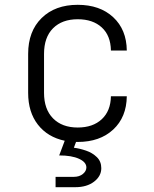

<svg xmlns="http://www.w3.org/2000/svg" viewBox="-20 -580 640 798"><path d="M211 198V155H287Q310 155 324.5 143Q339 131 339 116Q339 94 308.5 80Q278 66 226 66L249 5Q178 -10 137.5 -62Q97 -114 97 -194V-356Q97 -450 153 -505Q209 -560 303 -560Q395 -560 450.5 -508.5Q506 -457 507 -370H441Q440 -432 403 -466Q366 -500 303 -500Q238 -500 200.5 -462.5Q163 -425 163 -356V-194Q163 -126 200.5 -88Q238 -50 303 -50Q366 -50 403 -84.5Q440 -119 441 -180H507Q506 -93 450.5 -41.5Q395 10 303 10Q299 10 296 10L287 34Q311 37 337.5 46Q364 55 382.5 73Q401 91 401 119Q401 152 371 175Q341 198 293 198Z"/></svg>

Font: Tiny ExtraLight
Style: Regular
Weight: 200
Monospace: yes
Designer: Philipp Nurullin, Konstantin Bulenkov
Foundry: JetBrains
Version: Version 2.251; ttfautohint (v1.8.4.7-5d5b)